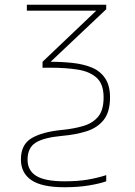

<svg xmlns="http://www.w3.org/2000/svg" viewBox="-20 -548 570 808"><path d="M251 240Q156 240 112 210Q68 180 68 123Q68 60 113 33.5Q158 7 239 -1Q291 -6 331 -18Q371 -30 393.5 -57.5Q416 -85 416 -138Q416 -194 387 -220.5Q358 -247 307.5 -255Q257 -263 195 -263H159V-288L385 -503H93V-528H427V-509L193 -288Q242 -288 287 -283Q332 -278 367 -263.5Q402 -249 422.5 -218.5Q443 -188 443 -138Q443 -77 416.5 -43.5Q390 -10 344 4.5Q298 19 239 24Q164 31 130 52.5Q96 74 96 124Q96 170 133 192.5Q170 215 251 215Q307 215 348.5 208Q390 201 427 189V215Q399 225 353.5 232.5Q308 240 251 240Z"/></svg>

Font: Noto Sans Mono Condensed Thin
Style: Regular
Weight: 100
Width: 3
Designer: Monotype Design Team
Foundry: Monotype Imaging Inc.
Version: Version 2.014; ttfautohint (v1.8.4.7-5d5b)